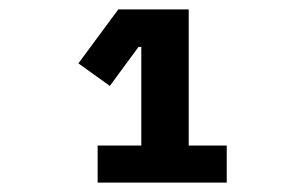

<svg xmlns="http://www.w3.org/2000/svg" viewBox="-20 -718 640 409"><path d="M463 -329V-408H382V-698H232L147 -583L214 -535L275 -618H281V-408H188V-329Z"/></svg>

Font: IBM Plex Mono
Style: Bold
Weight: 700
Monospace: yes
Designer: Mike Abbink, Paul van der Laan, Pieter van Rosmalen
Foundry: Bold Monday
Version: Version 2.004